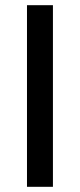

<svg xmlns="http://www.w3.org/2000/svg" viewBox="-20 -720 308 740"><path d="M184 0H84V-700H184Z"/></svg>

Font: Bruno Ace SC
Style: Regular
Weight: 400
Version: Version 1.100; ttfautohint (v1.8.4.7-5d5b);gftools[0.9.27]